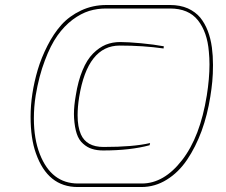

<svg xmlns="http://www.w3.org/2000/svg" viewBox="-20 -752 907 772"><path d="M394.5 -147Q369.6 -147 350.1 -153.3Q330.6 -159.2 314 -174.3Q296.9 -189 288.6 -214.4Q280.3 -239.3 277.8 -277.3Q277.3 -285.2 277.3 -293.9Q277.3 -326.2 284.7 -368.2Q293.9 -426.8 312 -469.7Q329.6 -512.2 354 -536.6Q378.4 -561 405.3 -572.3Q432.1 -583 463.4 -583Q495.1 -583 547.4 -578.1Q599.1 -573.2 638.7 -565.9L637.7 -557.1Q555.2 -568.8 461.4 -568.8Q332 -568.8 298.3 -361.8Q292 -321.8 292 -288.6Q292 -241.7 305.2 -211.9Q327.6 -161.1 396.5 -161.1Q516.1 -161.1 583.5 -176.8L581.5 -168Q503.9 -147 394.5 -147ZM550.3 -14.2Q639.2 -14.2 711.9 -107.9Q784.7 -201.2 811.5 -368.2Q822.3 -436 822.3 -493.2Q822.3 -519 819.8 -543.9Q813.5 -622.6 775.9 -670.4Q738.3 -717.8 663.6 -717.8H405.8Q370.6 -717.8 338.4 -708Q305.7 -697.8 272 -672.9Q238.3 -647.5 210.9 -608.9Q183.1 -569.8 160.2 -508.3Q136.7 -446.8 123.5 -368.2Q116.2 -322.3 116.2 -275.9Q116.2 -193.4 140.1 -132.3Q186.5 -14.2 293.5 -14.2ZM548.3 0H292.5Q171.9 0 124.5 -135.3Q103 -194.8 103 -282.7Q103 -373.5 131.8 -471.7Q146 -519.5 170.9 -568.4Q195.3 -616.7 227.1 -652.3Q258.8 -687.5 306.2 -710Q353 -731.9 407.7 -731.9H663.6Q704.1 -731.9 735.4 -718.3Q766.1 -704.1 785.2 -681.2Q821.8 -635.7 832 -561Q836.4 -528.3 836.4 -490.7Q836.4 -453.6 833.5 -423.8Q830.6 -394 825.7 -363.8Q814 -289.6 790.5 -225.1Q766.6 -160.6 732.4 -109.9Q698.2 -59.1 650.9 -29.8Q603.5 0 548.3 0Z"/></svg>

Font: Squarion Thin
Style: Italic
Weight: 100
Designer: Natanael Gama
Version: Version 1.00;September 12, 2019;FontCreator 11.5.0.2425 64-b